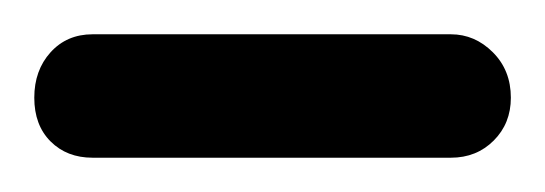

<svg xmlns="http://www.w3.org/2000/svg" viewBox="-20 -712 318 112"><path d="M34 -692H243Q257 -692 267.5 -681.5Q278 -671 278 -655Q278 -640 268 -630Q258 -620 243 -620H34Q19 -620 9.5 -629.5Q0 -639 0 -655Q0 -671 9.5 -681.5Q19 -692 34 -692Z"/></svg>

Font: AkaAcidDosis
Style: SemiBold
Weight: 600
Designer: Edgar Tolentino, Pablo Impallari, Igino Marini, Cyberella
Foundry: Edgar Tolentino, Pablo Impallari, Igino Marini, Cyberella
Version: Version 1.007